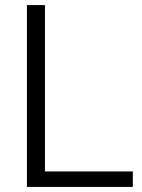

<svg xmlns="http://www.w3.org/2000/svg" viewBox="-20 -736 560 756"><path d="M157 -716V-61H503V0H86V-716Z"/></svg>

Font: Almarai Light
Style: Regular
Weight: 300
Designer: Boutros International 2019
Foundry: Created by Boutros International 2019
Version: Version 1.10